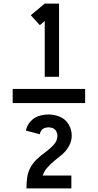

<svg xmlns="http://www.w3.org/2000/svg" viewBox="-20 -895 540 1060"><path d="M374 145H126Q126 115 130 85.5Q134 56 148 30Q162 4 184 -16.5Q206 -37 229.5 -54Q253 -71 275 -94Q297 -117 297 -146Q297 -159 290.5 -170.5Q284 -182 272.5 -187Q261 -192 248 -192Q237 -192 226 -188Q215 -184 208 -174.5Q201 -165 200 -154L123 -174Q128 -201 147 -223Q166 -245 193 -254Q220 -263 248 -263Q281 -263 311.5 -250Q342 -237 359 -208Q376 -179 376 -146Q376 -117 361.5 -90Q347 -63 325 -44Q303 -25 280 -7Q257 11 238 34Q223 52 216 74H374ZM227 -471V-779L200 -756L150 -811L227 -875H306V-471ZM50 -326V-404H450V-326Z"/></svg>

Font: Iosevka SS01
Style: Bold
Weight: 700
Monospace: yes
Designer: Belleve Invis
Foundry: Belleve Invis
Version: 2.3.3; ttfautohint (v1.8.3)